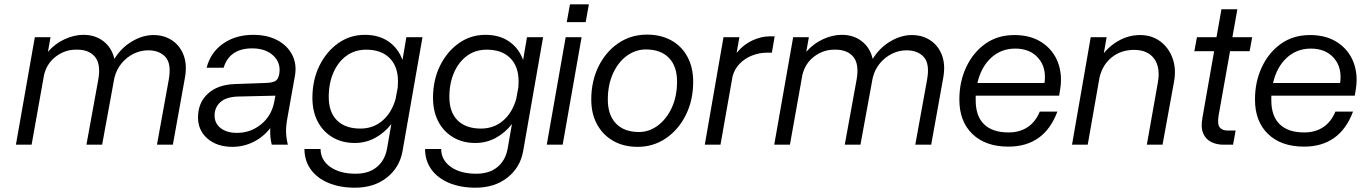

<svg xmlns="http://www.w3.org/2000/svg" viewBox="-20 -673 6330 893"><path d="M142 -500H215L203 -432Q236 -470 280.5 -490.5Q325 -511 368 -511Q423 -511 461.5 -481Q500 -451 512 -399Q544 -451 594 -480.5Q644 -510 694 -510Q743 -510 780 -485.5Q817 -461 834 -416.5Q851 -372 840 -311L784 0H710L765 -303Q778 -377 749.5 -408Q721 -439 669 -439Q634 -439 601.5 -423Q569 -407 545.5 -378.5Q522 -350 513 -314Q513 -312 512 -311L455 0H382L437 -302Q450 -375 421.5 -409Q393 -443 336 -442Q284 -443 241 -411Q198 -379 185 -325L127 0H54Z M1317 -126Q1310 -89 1310.5 -60Q1311 -31 1319 0H1244Q1235 -34 1237 -77Q1205 -36 1159 -13Q1113 10 1061 10Q990 10 945.5 -28Q901 -66 901 -127Q901 -195 946.5 -237Q992 -279 1071 -282L1212 -287Q1245 -288 1258.5 -295Q1272 -302 1277 -321L1279 -330Q1287 -381 1251 -414.5Q1215 -448 1153 -448Q1048 -448 1020 -358H941Q959 -429 1017.5 -470Q1076 -511 1158 -511Q1222 -511 1269 -486.5Q1316 -462 1338.5 -419Q1361 -376 1352 -322ZM978 -136Q978 -99 1006.5 -77Q1035 -55 1082 -55Q1145 -55 1193.5 -94Q1242 -133 1255 -197L1261 -228L1086 -224Q1031 -222 1004.5 -197.5Q978 -173 978 -136Z M1945 -500 1852 31Q1838 107 1778.5 153.5Q1719 200 1631 200Q1560 200 1507 177.5Q1454 155 1425 114.5Q1396 74 1396 20H1471Q1471 71 1515.5 103Q1560 135 1634 135Q1695 135 1732.5 104Q1770 73 1780 19L1800 -96Q1768 -55 1724.5 -31.5Q1681 -8 1630 -8Q1571 -8 1526.5 -34.5Q1482 -61 1457.5 -108Q1433 -155 1433 -218Q1433 -301 1465.5 -367Q1498 -433 1553 -472Q1608 -511 1677 -511Q1742 -511 1787 -480Q1832 -449 1852 -394L1870 -500ZM1509 -222Q1509 -151 1547.5 -113Q1586 -75 1656 -75Q1716 -75 1759 -112Q1802 -149 1820 -213L1830 -267Q1831 -281 1831 -295Q1831 -364 1792 -403Q1753 -442 1683 -442Q1631 -442 1592 -414Q1553 -386 1531 -336Q1509 -286 1509 -222Z M2506 -500 2413 31Q2399 107 2339.5 153.5Q2280 200 2192 200Q2121 200 2068 177.5Q2015 155 1986 114.5Q1957 74 1957 20H2032Q2032 71 2076.5 103Q2121 135 2195 135Q2256 135 2293.5 104Q2331 73 2341 19L2361 -96Q2329 -55 2285.5 -31.5Q2242 -8 2191 -8Q2132 -8 2087.5 -34.5Q2043 -61 2018.5 -108Q1994 -155 1994 -218Q1994 -301 2026.5 -367Q2059 -433 2114 -472Q2169 -511 2238 -511Q2303 -511 2348 -480Q2393 -449 2413 -394L2431 -500ZM2070 -222Q2070 -151 2108.5 -113Q2147 -75 2217 -75Q2277 -75 2320 -112Q2363 -149 2381 -213L2391 -267Q2392 -281 2392 -295Q2392 -364 2353 -403Q2314 -442 2244 -442Q2192 -442 2153 -414Q2114 -386 2092 -336Q2070 -286 2070 -222Z M2631 -653H2719L2704 -570H2616ZM2611 -500H2685L2597 0H2523Z M2730 -210Q2730 -296 2764 -364.5Q2798 -433 2856.5 -472.5Q2915 -512 2989 -512Q3054 -512 3102.5 -485Q3151 -458 3177.5 -408.5Q3204 -359 3204 -293Q3204 -207 3170 -138.5Q3136 -70 3077.5 -30Q3019 10 2946 10Q2881 10 2832.5 -17.5Q2784 -45 2757 -94.5Q2730 -144 2730 -210ZM3129 -294Q3129 -365 3091 -404Q3053 -443 2984 -443Q2936 -443 2895.5 -413.5Q2855 -384 2831 -331Q2807 -278 2807 -210Q2807 -138 2845 -98.5Q2883 -59 2952 -59Q2999 -59 3039.5 -89Q3080 -119 3104.5 -172Q3129 -225 3129 -294Z M3345 -500H3419L3406 -427Q3438 -466 3479.5 -485Q3521 -504 3560 -504H3583L3570 -428H3548Q3512 -428 3478.5 -415Q3445 -402 3420.5 -377Q3396 -352 3387 -317L3331 0H3258Z M3669 -500H3742L3730 -432Q3763 -470 3807.5 -490.5Q3852 -511 3895 -511Q3950 -511 3988.5 -481Q4027 -451 4039 -399Q4071 -451 4121 -480.5Q4171 -510 4221 -510Q4270 -510 4307 -485.5Q4344 -461 4361 -416.5Q4378 -372 4367 -311L4311 0H4237L4292 -303Q4305 -377 4276.5 -408Q4248 -439 4196 -439Q4161 -439 4128.5 -423Q4096 -407 4072.5 -378.5Q4049 -350 4040 -314Q4040 -312 4039 -311L3982 0H3909L3964 -302Q3977 -375 3948.5 -409Q3920 -443 3863 -442Q3811 -443 3768 -411Q3725 -379 3712 -325L3654 0H3581Z M4442 -210Q4442 -293 4474 -361Q4506 -429 4563 -469.5Q4620 -510 4698 -510Q4774 -510 4826 -475.5Q4878 -441 4900 -384Q4922 -327 4911 -258L4906 -228H4518Q4518 -217 4518 -206Q4518 -133 4557 -95Q4596 -57 4671 -57Q4723 -57 4760 -82Q4797 -107 4816 -154H4898Q4837 9 4670 9Q4564 9 4503 -49.5Q4442 -108 4442 -210ZM4702 -447Q4636 -447 4589.5 -404Q4543 -361 4526 -287H4838Q4848 -358 4809.5 -402.5Q4771 -447 4702 -447Z M5053 -500H5127L5114 -426Q5146 -465 5190 -487.5Q5234 -510 5283 -510Q5337 -510 5376.5 -480.5Q5416 -451 5433.5 -402.5Q5451 -354 5441 -296L5387 0H5314L5365 -288Q5378 -359 5348 -400Q5318 -441 5255 -441Q5194 -441 5151 -406.5Q5108 -372 5094 -313L5039 0H4966Z M5727 -66 5715 0H5670Q5639 0 5613.5 -12.5Q5588 -25 5576 -53Q5564 -81 5573 -128L5627 -435H5535L5547 -500H5638L5661 -630H5735L5712 -500H5804L5792 -435H5701L5648 -137Q5641 -95 5653 -80.5Q5665 -66 5688 -66Z M5817 -210Q5817 -293 5849 -361Q5881 -429 5938 -469.5Q5995 -510 6073 -510Q6149 -510 6201 -475.5Q6253 -441 6275 -384Q6297 -327 6286 -258L6281 -228H5893Q5893 -217 5893 -206Q5893 -133 5932 -95Q5971 -57 6046 -57Q6098 -57 6135 -82Q6172 -107 6191 -154H6273Q6212 9 6045 9Q5939 9 5878 -49.5Q5817 -108 5817 -210ZM6077 -447Q6011 -447 5964.5 -404Q5918 -361 5901 -287H6213Q6223 -358 6184.5 -402.5Q6146 -447 6077 -447Z"/></svg>

Font: Overused Grotesk
Style: Italic
Weight: 400
Italic angle: -10°
Version: Version 0.003